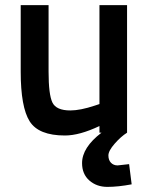

<svg xmlns="http://www.w3.org/2000/svg" viewBox="-20 -519 583 751"><path d="M369 -499H477V0Q453 15 428.5 43Q404 71 404 89Q404 107 414 117.5Q424 128 440 128L485 123L495 202Q442 212 400 212Q358 212 329.5 187Q301 162 301 119Q301 58 377 0H369V-26Q291 11 234 11Q131 11 96 -44.5Q61 -100 61 -239V-499H170V-239Q170 -149 185 -118Q200 -87 255 -87Q294 -87 351 -106L369 -112Z"/></svg>

Font: TitilliumWeb-SemiBold
Style: SemiBold
Weight: 600
Version: Version 1.001;PS 57.000;hotconv 1.0.70;makeotf.lib2.5.55311